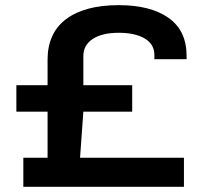

<svg xmlns="http://www.w3.org/2000/svg" viewBox="-20 -719 793 739"><path d="M69.8 0V-111.8H163.1V-289.1H43V-391.1H163.1V-488.8Q163.1 -592.3 234.9 -645.8Q306.6 -699.2 437 -699.2Q559.6 -699.2 628.9 -650.1Q698.2 -601.1 698.2 -503.9V-491.2H574.2V-507.8Q574.2 -548.3 537.4 -570.6Q500.5 -592.8 437 -592.8Q373 -592.8 336.9 -569.1Q300.8 -545.4 300.8 -502.9V-391.1H488.8V-289.1H300.8L288.1 -111.8H688V0Z"/></svg>

Font: Archivo Expanded SemiBold
Style: Regular
Weight: 600
Width: 7
Designer: Hector Gatti
Foundry: Omnibus-Type
Version: Version 2.001